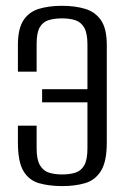

<svg xmlns="http://www.w3.org/2000/svg" viewBox="-20 -619 424 651"><path d="M191.4 12Q146.7 12 112.5 2.2Q78.4 -7.6 59.5 -39Q40.7 -70.5 40.7 -136.3V-193H104.2V-115.8Q104.2 -77.8 115.5 -58.7Q126.7 -39.6 146.4 -33.5Q166.1 -27.5 190.7 -27.5Q216 -27.5 235.5 -33.5Q255 -39.6 265.8 -58.7Q276.5 -77.8 276.5 -115.8V-272H122.8V-316.5H276.5V-467.6Q276.5 -505.9 265.8 -524.9Q255 -543.8 235.8 -550.3Q216.7 -556.7 190.7 -556.7Q165.4 -556.7 145.7 -551Q126 -545.3 115.1 -527Q104.2 -508.8 104.2 -470.4V-376H40.7V-466.4Q40.7 -521.4 59.5 -550.2Q78.4 -579 112.2 -589.1Q146 -599.3 190 -599.3Q234.3 -599.3 268.4 -589.1Q302.5 -579 322.3 -550.6Q342.1 -522.1 342.1 -466.4V-136Q342.1 -71.9 322.7 -40.1Q303.2 -8.3 269.1 1.8Q235 12 191.4 12Z"/></svg>

Font: Alumni Sans SC Thin
Style: Regular
Weight: 100
Designer: Robert E. Leuschke
Foundry: Robert E. Leuschke
Version: Version 1.018